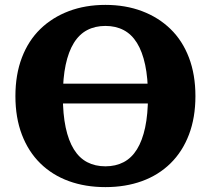

<svg xmlns="http://www.w3.org/2000/svg" viewBox="-20 -748 862 785"><path d="M155 -406H654V-325H155ZM411 17Q329 17 261.5 -7.5Q194 -32 145 -80Q96 -128 69.5 -197.5Q43 -267 43 -355Q43 -443 69.5 -512.5Q96 -582 145 -629.5Q194 -677 261.5 -702.5Q329 -728 411 -728Q493 -728 560.5 -702.5Q628 -677 677 -629.5Q726 -582 752.5 -512.5Q779 -443 779 -355Q779 -267 752.5 -197.5Q726 -128 677 -80Q628 -32 560.5 -7.5Q493 17 411 17ZM411 -68Q453 -68 485.5 -85Q518 -102 540 -137.5Q562 -173 573.5 -227Q585 -281 585 -355Q585 -429 573.5 -483Q562 -537 540 -572.5Q518 -608 485.5 -625Q453 -642 411 -642Q369 -642 336.5 -625Q304 -608 282 -572.5Q260 -537 248.5 -483Q237 -429 237 -355Q237 -281 248.5 -227Q260 -173 282 -137.5Q304 -102 336.5 -85Q369 -68 411 -68Z"/></svg>

Font: Roboto Serif
Style: Bold
Weight: 700
Designer: Greg Gazdowicz
Foundry: Commercial Type
Version: Version 1.008